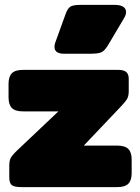

<svg xmlns="http://www.w3.org/2000/svg" viewBox="-20 -766 574 786"><path d="M203 -574Q203 -582 206 -591L248 -707Q256 -730 267 -738Q278 -746 308 -746H451Q472 -746 484 -738.5Q496 -731 496 -717Q496 -705 488 -692L424 -584Q410 -560 397 -553Q384 -546 350 -546H243Q203 -546 203 -574ZM18 -40V-87Q18 -108 24 -119.5Q30 -131 51 -151L219 -310H75Q42 -310 28.5 -324Q15 -338 15 -367V-423Q15 -452 28.5 -466Q42 -480 75 -480H463Q487 -480 497 -471Q507 -462 507 -444V-393Q507 -373 500.5 -361.5Q494 -350 474 -329L323 -170H459Q492 -170 505.5 -156Q519 -142 519 -113V-57Q519 -28 505.5 -14Q492 0 459 0H68Q39 0 28.5 -8Q18 -16 18 -40Z"/></svg>

Font: Mitr
Style: Bold
Weight: 700
Designer: Thanarat Vachiruckul
Foundry: Cadson Demak
Version: Version 1.003